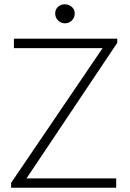

<svg xmlns="http://www.w3.org/2000/svg" viewBox="-20 -882 610 902"><path d="M239.3 -818.8Q239.3 -837.9 252.4 -849.9Q265.6 -861.8 284.2 -861.8Q303.2 -861.8 317.1 -849.9Q331.1 -837.9 331.1 -818.8Q331.1 -799.3 317.6 -785.9Q304.2 -772.5 285.2 -772.5Q266.6 -772.5 252.9 -785.9Q239.3 -799.3 239.3 -818.8ZM32.2 -22.9 461.9 -655.8H45.4V-700.2H530.8V-680.7L104.5 -43.9H525.9V0H32.2Z"/></svg>

Font: Selawik Light
Style: Regular
Weight: 300
Designer: Aaron Bell
Foundry: Microsoft Corporation
Version: Version 1.01